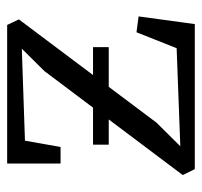

<svg xmlns="http://www.w3.org/2000/svg" viewBox="-34 -544 578 550"><g transform="rotate(-90 255.0 -269.0)"><path d="M390.5 -495.5 127 -486.5 109 -384.5H61.5V-537.5H458.5L474.5 -504L178.5 -109.5L111 -41.5L392 -52L437.5 -167L483 -161L461 0H45.5L28.5 -34.5L326.5 -431ZM115.5 -291.5H395V-246.5H115.5Z"/></g></svg>

Font: Merriweather 60pt Light
Style: Regular
Weight: 300
Version: Version 2.100